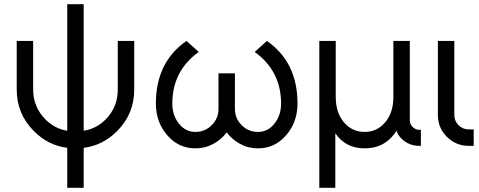

<svg xmlns="http://www.w3.org/2000/svg" viewBox="-20 -695 2285 915"><path d="M59.7 -500V-268Q59.7 -151.8 141.7 -70Q210 -1.5 300.5 9.5V200H378.8V9.5Q469.3 -1.5 537.8 -70Q619.7 -151.8 619.7 -268V-500H541.3V-268Q541.3 -183.7 482.7 -125Q438.8 -81.2 378.8 -72V-675H300.5V-72Q241.3 -81.2 197.5 -125Q138 -184.5 138 -268V-500Z M868.7 -500Q722.8 -398.7 722.8 -201.3Q722.8 -112.2 778.2 -49.2Q832 12 911.2 12Q957.5 12 995.5 -8.7Q1015 -19 1031 -32.7Q1047 -46.3 1060.3 -64.2Q1073.5 -46.5 1089.6 -32.9Q1105.7 -19.3 1124.2 -9.2Q1162.5 12 1209.5 12Q1288.7 12 1342.5 -49.2Q1397.8 -112.2 1397.8 -201.3Q1397.8 -398.7 1252 -500L1193.7 -447.5Q1319.5 -357 1319.5 -201.3Q1319.5 -144.7 1287.3 -105.2Q1256.2 -66.3 1209.5 -66.3Q1163.7 -66.3 1131.7 -98.5Q1099.5 -130.5 1099.5 -176.3V-345.5H1021.2V-176.3Q1021.2 -130.5 989 -98.5Q957 -66.3 911.2 -66.3Q864.5 -66.3 833.3 -105.2Q801.2 -144.7 801.2 -201.3Q801.2 -357 927 -447.5Z M1717.8 12Q1805.3 12 1856.2 -53Q1859.7 -57.5 1863.2 -62.3Q1866.7 -67.2 1869.3 -72.3Q1876.2 -51.5 1892.2 -35.5Q1927.5 0 1978.3 0H1985.8V-76.3H1978.3Q1960.2 -76.3 1946.5 -89.8Q1933 -103.5 1933 -121.7V-500H1854.7V-232.7Q1854.7 -157.7 1815.2 -111.7Q1776.5 -66.3 1717.8 -66.3Q1658.2 -66.3 1619.5 -111.7Q1580 -157.7 1580 -232.7V-500H1501.7V200H1578V-59.7Q1627.5 12 1717.8 12Z M2066.8 -500V-147Q2066.8 -85.8 2109.3 -43.3Q2152.7 0 2213.8 0H2237.5V-78.3H2213.8Q2185.2 -78.3 2165.2 -98.4Q2145.2 -118.4 2145.2 -147V-500Z"/></svg>

Font: Unageo Variable
Style: Regular
Weight: 300
Designer: Richard Sepsi
Foundry: Richard Sepsi
Version: Version 2.200